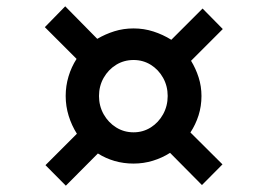

<svg xmlns="http://www.w3.org/2000/svg" viewBox="-20 -641 830 608"><path d="M124 -118 223.5 -217.5Q207 -243.5 197.5 -274Q188 -304.5 188 -337Q188 -369 197 -399Q206 -429 222.5 -454.5L122 -555L186.5 -621L288 -518Q313.5 -533 342.2 -542Q371 -551 403 -551Q436 -551 466 -541.2Q496 -531.5 522.5 -515L621.5 -614L685.5 -549L585 -448.5Q600 -424 609 -395.8Q618 -367.5 618 -337Q618 -305 608.8 -275.8Q599.5 -246.5 583 -221.5L684.5 -120.5L619.5 -55L518.5 -157Q493.5 -141 464 -132Q434.5 -123 403 -123Q371.5 -123 343 -131.2Q314.5 -139.5 290 -155L188.5 -53ZM293.5 -337Q293.5 -305.5 308.2 -279.2Q323 -253 347.8 -237.5Q372.5 -222 403 -222Q433 -222 457.5 -237.5Q482 -253 496.5 -279.2Q511 -305.5 511 -337Q511 -368.5 496.5 -394.5Q482 -420.5 457.5 -435.8Q433 -451 403 -451Q372.5 -451 347.8 -435.8Q323 -420.5 308.2 -394.5Q293.5 -368.5 293.5 -337Z"/></svg>

Font: Merriweather Light 18pt ExtraBold
Style: Italic
Weight: 800
Italic angle: -7.8°
Version: Version 2.101